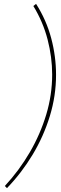

<svg xmlns="http://www.w3.org/2000/svg" viewBox="-20 -866 317 990"><path d="M5 93Q79 13 133.5 -80.5Q188 -174 218.5 -275.5Q249 -377 249 -482Q249 -571 225.5 -662Q202 -753 152 -835L166 -846Q219 -763 244 -669Q269 -575 269 -480Q269 -372 237 -267.5Q205 -163 148.5 -69Q92 25 16 104Z"/></svg>

Font: Bitter Thin Thin
Style: Italic
Weight: 250
Italic angle: -9°
Version: Version 2.002